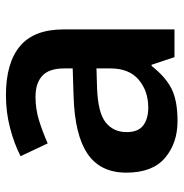

<svg xmlns="http://www.w3.org/2000/svg" viewBox="-6 -586 603 630"><g transform="rotate(-90 295.0 -271.5)"><path d="M297 -553Q403 -553 458 -507Q513 -461 513 -364V0H422L397 -75H393Q358 -30 319 -10Q280 10 212 10Q140 10 91.5 -31Q43 -72 43 -158Q43 -243 104.5 -285Q166 -327 292 -331L385 -334V-361Q385 -412 360.5 -434Q336 -456 292 -456Q251 -456 213 -444Q175 -432 139 -416L97 -505Q138 -526 189.5 -539.5Q241 -553 297 -553ZM320 -254Q239 -251 207.5 -225.5Q176 -200 176 -157Q176 -119 198 -102.5Q220 -86 256 -86Q311 -86 348 -117.5Q385 -149 385 -210V-256Z"/></g></svg>

Font: Noto Sans Lisu SemiBold
Style: Regular
Weight: 600
Designer: Monotype Design Team. David Williams.
Foundry: Monotype Imaging Inc.
Version: Version 2.102; ttfautohint (v1.8.4.7-5d5b)